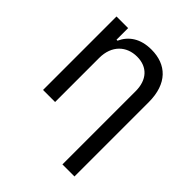

<svg xmlns="http://www.w3.org/2000/svg" viewBox="-210 -678 1008 1008"><g transform="rotate(45 294.0 -174.5)"><path d="M164.8 -327.1C164.8 -420.1 223 -473 301.1 -473C377.8 -473 423.7 -422.9 423.7 -339.1V204.5H513.1V-346.6C513.1 -484.7 439.3 -552.6 328.1 -552.6C245.7 -552.6 194.2 -515.3 168.7 -459.2H161.6V-545.5H75.3V0H164.8Z"/></g></svg>

Font: Margiela Sans Text
Style: Regular
Weight: 400
Designer: Stefan Endress, Andreas Faust
Version: Version 1.100;FEAKit 1.0